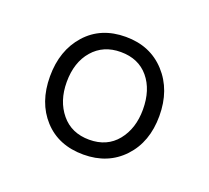

<svg xmlns="http://www.w3.org/2000/svg" viewBox="-66 -805 498 457"><g transform="rotate(20 183.5 -577.0)"><path d="M183 -428Q120 -428 82.5 -469Q45 -510 45 -576Q45 -642 82.5 -684Q120 -726 183 -726Q245 -726 283.5 -684Q322 -642 322 -576Q322 -510 283.5 -469Q245 -428 183 -428ZM184 -466Q229 -466 254.5 -497.5Q280 -529 280 -577Q280 -627 254.5 -657.5Q229 -688 184 -688Q140 -688 113.5 -657.5Q87 -627 87 -577Q87 -529 113 -497.5Q139 -466 184 -466Z"/></g></svg>

Font: Noto Serif Tamil SemiCondensed Light
Style: Italic
Weight: 300
Width: 4
Italic angle: -12°
Designer: Indian Type Foundry, Tom Grace, and the Monotype Design Team
Foundry: Monotype Imaging Inc.
Version: Version 2.003; ttfautohint (v1.8.4.7-5d5b)